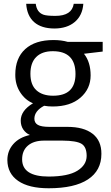

<svg xmlns="http://www.w3.org/2000/svg" viewBox="-20 -757 588 1017"><path d="M261.2 -250Q379.9 -250 379.9 -365.2Q379.9 -485.8 259.8 -485.8Q202.6 -485.8 171.9 -455.1Q141.1 -424.8 141.1 -366.2Q141.1 -307.6 172.9 -278.8Q204.6 -250 261.2 -250ZM97.2 86.9Q97.2 178.2 238.8 178.2Q340.8 177.7 389.6 147.5Q438.5 117.2 439 69.3Q439 21.5 412.1 4.9Q385.3 -11.7 311 -12.2H213.9Q158.7 -12.2 127.9 14.2Q97.2 40.5 97.2 86.9ZM258.8 -192.9Q234.9 -192.9 213.9 -196.8Q162.1 -169.4 162.1 -127.9Q162.1 -106.4 180.2 -95.7Q198.2 -85 242.2 -85H336.9Q423.8 -85 470.7 -48.3Q517.6 -11.7 517.1 58.1Q517.1 146.5 445.8 193.4Q374.5 240.2 237.8 240.2Q132.8 240.2 76.2 201.2Q19.5 162.1 19 90.8Q19 42 50.3 6.3Q81.5 -29.3 138.2 -42Q117.2 -51.3 103.5 -70.8Q89.8 -90.8 89.8 -118.2Q89.8 -170.9 154.8 -210Q113.3 -227.1 86.9 -268.1Q60.5 -309.1 61 -361.8Q61 -449.2 113.8 -497.1Q166.5 -544.9 263.2 -544.9Q305.2 -544.9 338.9 -535.2H523.9V-483.9L424.8 -472.2Q460 -428.2 460 -357.4Q460 -286.6 406.2 -239.7Q352.5 -192.9 258.8 -192.9ZM267.1 -606Q199.2 -606.4 161.1 -639.6Q123 -672.9 118.7 -736.8H169.4Q174.8 -691.9 210 -679.2Q227.5 -672.9 273.4 -672.9Q360.8 -672.9 370.6 -736.8H421.4Q417 -675.3 376 -640.6Q335 -606 267.1 -606Z"/></svg>

Font: OpenSans-Regular
Style: Regular
Weight: 400
Foundry: Ascender Corporation
Version: Version 1.10